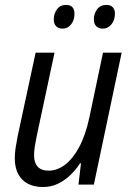

<svg xmlns="http://www.w3.org/2000/svg" viewBox="-20 -749 532 779"><path d="M154.3 9.8Q118.7 9.8 93 -3.7Q67.4 -17.1 53.7 -43.2Q40 -69.3 40 -107.4Q40 -127.4 43.5 -150.1Q46.9 -172.9 51.3 -194.8L124.5 -535.2H201.2L128.4 -194.3Q124 -172.9 121.1 -153.8Q118.2 -134.8 118.2 -118.7Q118.2 -89.4 132.6 -73Q147 -56.6 177.7 -56.6Q211.4 -56.6 243.2 -80.1Q274.9 -103.5 301 -151.9Q327.1 -200.2 342.8 -273.4L397.9 -535.2H473.6L360.8 0H298.3L308.6 -86.4H304.7Q288.6 -61 266.1 -39.3Q243.7 -17.6 215.8 -3.9Q188 9.8 154.3 9.8ZM397.5 -632.8Q380.9 -632.8 370.8 -642.3Q360.8 -651.9 360.8 -670.4Q360.8 -693.4 374 -711.2Q387.2 -729 411.6 -729Q428.7 -729 437.5 -719.7Q446.3 -710.4 446.3 -693.8Q446.3 -667 431.9 -649.9Q417.5 -632.8 397.5 -632.8ZM234.4 -632.8Q217.8 -632.8 208 -642.3Q198.2 -651.9 198.2 -670.4Q198.2 -693.4 211.2 -711.2Q224.1 -729 248 -729Q259.8 -729 267.1 -724.9Q274.4 -720.7 278.3 -712.9Q282.2 -705.1 282.2 -693.8Q282.2 -667 268.3 -649.9Q254.4 -632.8 234.4 -632.8Z"/></svg>

Font: Open Sans SemiCondensed
Style: Italic
Weight: 400
Width: 4
Italic angle: -12°
Designer: Monotype Design Team
Foundry: Monotype Imaging Inc.
Version: Version 3.000